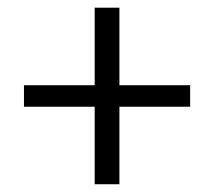

<svg xmlns="http://www.w3.org/2000/svg" viewBox="-20 -558 555 497"><path d="M225.1 -81.1V-281.7H42V-337.4H225.1V-538.1H289.1V-337.4H472.2V-281.7H289.1V-81.1Z"/></svg>

Font: Elstob 6pt Medium
Style: Regular
Weight: 500
Designer: Peter S. Baker
Version: Version 1.015